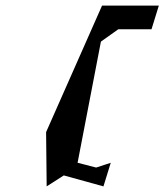

<svg xmlns="http://www.w3.org/2000/svg" viewBox="-20 -808 585 683"><path d="M144 -338 146 -145 207 -184 348 -145 374 -229 322 -212 256 -229 339 -660 401 -704H519L545 -788H343Z"/></svg>

Font: bitstorm
Style: extobl
Weight: 400
Version: Version 0.2